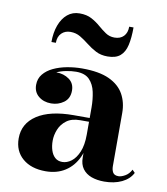

<svg xmlns="http://www.w3.org/2000/svg" viewBox="-81 -775 742 853"><g transform="rotate(10 290.0 -348.5)"><path d="M446 10Q413.5 10 388.2 0.8Q363 -8.5 348.5 -28.2Q334 -48 334 -79V-304.5Q334 -340.5 327 -373.8Q320 -407 299.8 -428Q279.5 -449 239.5 -449Q218.5 -449 194.2 -444.2Q170 -439.5 148.2 -429Q126.5 -418.5 112.5 -401.8Q98.5 -385 98.5 -361H75Q75 -392.5 98.8 -411.8Q122.5 -431 153.5 -431Q186.5 -431 211 -413.5Q235.5 -396 235.5 -363Q235.5 -327.5 210.5 -309.2Q185.5 -291 153.5 -291Q119.5 -291 96.8 -309.8Q74 -328.5 74 -361Q74 -389 90.5 -409.2Q107 -429.5 134.5 -442.5Q162 -455.5 195.8 -461.8Q229.5 -468 263.5 -468Q340 -468 385.8 -446.8Q431.5 -425.5 452 -388.5Q472.5 -351.5 472.5 -304.5V-64.5Q472.5 -47.5 479.2 -36Q486 -24.5 504.5 -24.5Q517 -24.5 534.2 -34.2Q551.5 -44 561.5 -64L573.5 -51.5Q559 -22.5 525.2 -6.2Q491.5 10 446 10ZM181.5 10Q116.5 10 77.8 -23.2Q39 -56.5 39 -113.5Q39 -180.5 97.2 -218.8Q155.5 -257 262 -257H380.5V-240H294Q256 -240 233 -222.8Q210 -205.5 199.8 -180Q189.5 -154.5 189.5 -129.5Q189.5 -105.5 195.8 -86Q202 -66.5 214.8 -55Q227.5 -43.5 247.5 -43.5Q268.5 -43.5 288.2 -58.2Q308 -73 321 -103.8Q334 -134.5 334 -182H346.5Q346.5 -123.5 326.5 -80.5Q306.5 -37.5 269.5 -13.8Q232.5 10 181.5 10ZM364 -540Q333.5 -540 310.8 -552Q288 -564 268.5 -579.5Q249 -595 229 -607Q209 -619 184 -619Q159.5 -619 143.8 -603.5Q128 -588 128 -560H108Q108 -602.5 120.2 -635.8Q132.5 -669 155.2 -688Q178 -707 210 -707Q242 -707 264.2 -695Q286.5 -683 304.2 -667.5Q322 -652 339.8 -640Q357.5 -628 380 -628Q406.5 -628 421.5 -643.8Q436.5 -659.5 436.5 -687H456Q456 -640 448.5 -607Q441 -574 421 -557Q401 -540 364 -540Z"/></g></svg>

Font: Bodoni Moda
Style: Bold
Weight: 700
Designer: Owen Earl
Foundry: indestructible type
Version: Version 2.005